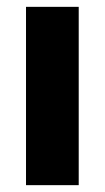

<svg xmlns="http://www.w3.org/2000/svg" viewBox="-20 -541 308 561"><path d="M210 -521H56V0H210Z"/></svg>

Font: Geom
Style: Bold
Weight: 700
Version: Version 1.102